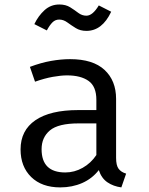

<svg xmlns="http://www.w3.org/2000/svg" viewBox="-20 -811 655 843"><path d="M489.7 -117.9Q489.7 -85.1 500.5 -70.3Q511.3 -55.4 533.8 -48.7L512.8 11.8Q477.9 7.2 451.8 -10.5Q425.6 -28.2 413.8 -64.1Q384.6 -26.7 340.8 -7.4Q296.9 11.8 244.6 11.8Q163.6 11.8 116.9 -33.8Q70.3 -79.5 70.3 -154.9Q70.3 -238.5 135.4 -283.1Q200.5 -327.7 323.6 -327.7H403.1V-372.8Q403.1 -431.3 369 -455.6Q334.9 -480 274.4 -480Q247.7 -480 211.8 -473.6Q175.9 -467.2 133.8 -452.3L111.3 -517.4Q160.5 -535.9 204.4 -543.6Q248.2 -551.3 287.7 -551.3Q388.2 -551.3 439 -504.1Q489.7 -456.9 489.7 -376.9ZM266.7 -53.8Q306.7 -53.8 342.8 -74.1Q379 -94.4 403.1 -130.3V-269.2H325.1Q235.9 -269.2 199.2 -238.5Q162.6 -207.7 162.6 -155.9Q162.6 -53.8 266.7 -53.8ZM359.5 -675.4Q332.3 -675.4 312.6 -687.7Q292.8 -700 275.6 -712.6Q258.5 -725.1 240 -725.1Q222.6 -725.1 210.3 -712.8Q197.9 -700.5 185.6 -677.4L130.8 -705.1Q148.2 -741.5 175.6 -766.4Q203.1 -791.3 240.5 -791.3Q268.7 -791.3 288.2 -779Q307.7 -766.7 323.8 -754.4Q340 -742.1 359.5 -742.1Q386.7 -742.1 413.8 -787.2L468.2 -759.5Q428.7 -675.4 359.5 -675.4Z"/></svg>

Font: FiraCode Nerd Font
Style: Regular
Weight: 400
Designer: Carrois Corporate, Edenspiekermann AG, Nikita Prokopov
Foundry: Carrois Corporate, Edenspiekermann AG, Nikita Prokopov
Version: Version 6.002;Nerd Fonts 2.1.0